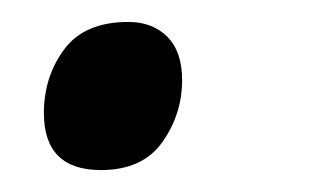

<svg xmlns="http://www.w3.org/2000/svg" viewBox="-20 -141 296 175"><path d="M72 14Q20 14 20 -38Q20 -71 38.5 -96Q57 -121 97 -121Q119 -121 132.5 -107.5Q146 -94 146 -68Q146 -37 128 -11.5Q110 14 72 14Z"/></svg>

Font: Noto Sans
Style: Italic
Weight: 400
Italic angle: -12°
Designer: Monotype Design Team
Foundry: Monotype Imaging Inc.
Version: Version 2.013; ttfautohint (v1.8.4.7-5d5b)